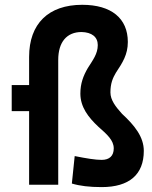

<svg xmlns="http://www.w3.org/2000/svg" viewBox="-20 -762 626 792"><path d="M399.4 9.8C513.2 9.8 573.2 -42 573.2 -139.6C573.2 -197.8 534.7 -245.1 483.4 -292.5C457 -321.8 435.5 -349.1 435.5 -380.9C435.5 -418 445.3 -440.4 458 -461.9C485.4 -503.4 507.3 -536.6 507.3 -588.9C507.3 -686.5 439 -742.2 319.3 -742.2C179.7 -742.2 100.1 -664.1 100.1 -527.3V-411.1H28.3V-303.7H100.1V0H220.2V-515.1C220.2 -588.4 255.4 -629.9 316.4 -629.9C358.9 -628.9 383.3 -609.4 383.3 -576.2C383.3 -539.6 362.8 -514.2 342.3 -481.4C323.7 -449.7 311.5 -417.5 311.5 -376C311.5 -320.8 343.8 -278.3 386.2 -238.8C421.9 -207.5 449.2 -183.1 449.2 -149.9C449.2 -119.1 431.6 -102.5 399.4 -102.5C373.5 -102.5 337.4 -108.4 288.1 -118.2L276.4 -4.9C309.1 4.9 349.1 9.8 399.4 9.8Z"/></svg>

Font: Cascadia Mono SemiBold
Style: Regular
Weight: 600
Monospace: yes
Designer: Aaron Bell
Foundry: Saja Typeworks
Version: Version 2404.023